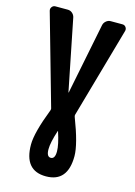

<svg xmlns="http://www.w3.org/2000/svg" viewBox="-140 -803 781 1107"><g transform="rotate(15 250.0 -249.5)"><path d="M273.4 75.2Q273.4 35.2 249 -39.1Q249 -40 248 -40Q247.1 -40 247.1 -39.1Q222.7 35.2 222.7 75.2Q222.7 120.1 248 120.1Q273.4 120.1 273.4 75.2ZM472.7 -696.3 319.3 -155.3Q318.4 -152.3 320.3 -144.5Q377.9 4.9 377.9 75.2Q377.9 230.5 248 230.5Q118.2 230.5 118.2 75.2Q118.2 3.9 175.8 -144.5Q177.7 -151.4 176.8 -155.3L23.4 -696.3Q19.5 -709 27.3 -719.7Q35.2 -730.5 47.9 -730.5H122.1Q137.7 -730.5 149.4 -720.2Q161.1 -710 164.1 -695.3L249 -271.5Q249 -270.5 250 -270Q251 -269.5 251 -271.5L335.9 -695.3Q338.9 -710 351.1 -720.2Q363.3 -730.5 377.9 -730.5H448.2Q461.9 -730.5 469.2 -719.7Q476.6 -709 472.7 -696.3Z"/></g></svg>

Font: Rounded-L Mgen+ 1m bold
Style: Bold
Weight: 700
Designer: [Source Han Sans]
Ryoko NISHIZUKA  (kana & ideographs); Paul D. Hunt (Latin, Greek & Cyrillic); Wenlong ZHANG  (bopomofo
Version: Version 1.059.20150602